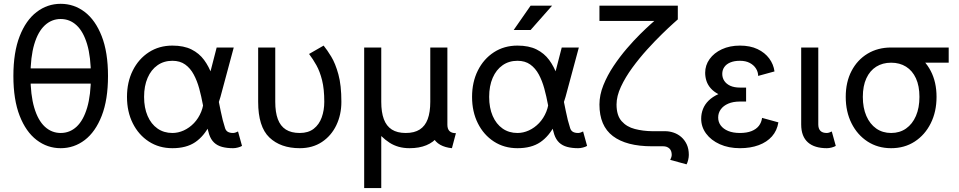

<svg xmlns="http://www.w3.org/2000/svg" viewBox="-20 -752 4931 987"><path d="M94.7 -400.4V-322.3H488.3V-400.4ZM136.7 -361.3Q136.7 -459 156 -524.2Q175.3 -589.4 210.4 -621.8Q245.6 -654.3 292 -654.3Q338.9 -654.3 373.8 -621.8Q408.7 -589.4 428 -524.2Q447.3 -459 447.3 -361.3Q447.3 -263.7 428 -198.5Q408.7 -133.3 373.8 -100.8Q338.9 -68.4 292 -68.4Q245.6 -68.4 210.4 -100.8Q175.3 -133.3 156 -198.5Q136.7 -263.7 136.7 -361.3ZM48.8 -361.3Q48.8 -239.3 81.1 -156.7Q113.3 -74.2 168.5 -32.2Q223.6 9.8 292 9.8Q360.8 9.8 415.8 -32.2Q470.7 -74.2 502.9 -156.7Q535.2 -239.3 535.2 -361.3Q535.2 -483.4 502.9 -565.9Q470.7 -648.4 415.8 -690.4Q360.8 -732.4 292 -732.4Q223.6 -732.4 168.5 -690.4Q113.3 -648.4 81.1 -565.9Q48.8 -483.4 48.8 -361.3Z M866.2 -439.5Q905.3 -439.5 931.9 -420.4Q958.5 -401.4 975.8 -369.1Q993.2 -336.9 1004.2 -296.6Q1015.1 -256.3 1022.9 -213.9Q1030.8 -171.4 1038.1 -131.6Q1045.4 -91.8 1055.2 -61Q1064 -34.7 1080.6 -19Q1097.2 -3.4 1121.8 3.2Q1146.5 9.8 1178.2 9.8Q1189.9 9.8 1203.1 6.3Q1216.3 2.9 1224.1 -2L1203.6 -76.2Q1199.2 -73.7 1191.7 -71Q1184.1 -68.4 1178.2 -68.4Q1162.1 -68.4 1151.9 -74Q1141.6 -79.6 1137.2 -92.8Q1124 -133.3 1114.7 -180.4Q1105.5 -227.5 1095.5 -275.1Q1085.4 -322.8 1069.8 -366.2Q1054.2 -409.7 1029.1 -443.8Q1003.9 -478 964.4 -497.8Q924.8 -517.6 866.2 -517.6Q797.9 -517.6 745.1 -483.4Q692.4 -449.2 662.6 -389.6Q632.8 -330.1 632.8 -253.9Q632.8 -177.7 662.6 -118.2Q692.4 -58.6 745.1 -24.4Q797.9 9.8 866.2 9.8Q938 9.8 983.4 -21Q1028.8 -51.8 1058.6 -110.8Q1088.4 -169.9 1113.3 -253.9L1181.6 -507.8H1093.8L1028.3 -253.9Q1028.3 -211.9 1014.4 -177.7Q1000.5 -143.6 977.1 -119.1Q953.6 -94.7 924.8 -81.5Q896 -68.4 866.2 -68.4Q822.3 -68.4 789.6 -91.3Q756.8 -114.3 738.8 -156Q720.7 -197.8 720.7 -253.9Q720.7 -310.1 738.8 -351.8Q756.8 -393.6 789.6 -416.5Q822.3 -439.5 866.2 -439.5Z M1395 -507.8H1307.1V-228.5Q1307.1 -100.6 1364.7 -45.4Q1422.4 9.8 1521 9.8Q1586.9 9.8 1635 -22.2Q1683.1 -54.2 1709 -108.4Q1734.9 -162.6 1734.9 -228.5Q1734.9 -314 1719.5 -369.9Q1704.1 -425.8 1682.9 -460.7Q1661.6 -495.6 1643.6 -517.6L1568.8 -474.6Q1588.9 -448.2 1606.7 -416.3Q1624.5 -384.3 1635.7 -339.4Q1647 -294.4 1647 -228.5Q1647 -185.1 1633.8 -148.4Q1620.6 -111.8 1592.8 -90.1Q1564.9 -68.4 1521 -68.4Q1477.1 -68.4 1449.2 -86.2Q1421.4 -104 1408.2 -139.6Q1395 -175.3 1395 -228.5Z M2303.2 9.8Q2268.1 6.3 2243.2 -7.6Q2218.3 -21.5 2205.1 -47.4Q2191.9 -73.2 2191.9 -110.8V-139.6L2279.8 -228.5V-110.8Q2279.8 -88.9 2290.8 -78.1Q2301.8 -67.4 2323.7 -67.4ZM2191.9 -507.8H2279.8V-228.5Q2279.8 -111.3 2232.2 -50.8Q2184.6 9.8 2085.4 9.8Q2055.2 9.8 2029.8 2.7Q2004.4 -4.4 1982.7 -18.3Q1960.9 -32.2 1939.9 -52.7V214.8H1852.1V-507.8H1939.9V-228.5Q1939.9 -175.3 1953.1 -139.6Q1966.3 -104 1994.1 -86.2Q2022 -68.4 2065.9 -68.4Q2109.9 -68.4 2137.7 -86.2Q2165.5 -104 2178.7 -139.6Q2191.9 -175.3 2191.9 -228.5Z M2640.1 -439.5Q2679.2 -439.5 2705.8 -420.4Q2732.4 -401.4 2749.8 -369.1Q2767.1 -336.9 2778.1 -296.6Q2789.1 -256.3 2796.9 -213.9Q2804.7 -171.4 2812 -131.6Q2819.3 -91.8 2829.1 -61Q2837.9 -34.7 2854.5 -19Q2871.1 -3.4 2895.8 3.2Q2920.4 9.8 2952.1 9.8Q2963.9 9.8 2977.1 6.3Q2990.2 2.9 2998 -2L2977.5 -76.2Q2973.1 -73.7 2965.6 -71Q2958 -68.4 2952.1 -68.4Q2936 -68.4 2925.8 -74Q2915.5 -79.6 2911.1 -92.8Q2897.9 -133.3 2888.7 -180.4Q2879.4 -227.5 2869.4 -275.1Q2859.4 -322.8 2843.8 -366.2Q2828.1 -409.7 2803 -443.8Q2777.8 -478 2738.3 -497.8Q2698.7 -517.6 2640.1 -517.6Q2571.8 -517.6 2519 -483.4Q2466.3 -449.2 2436.5 -389.6Q2406.7 -330.1 2406.7 -253.9Q2406.7 -177.7 2436.5 -118.2Q2466.3 -58.6 2519 -24.4Q2571.8 9.8 2640.1 9.8Q2711.9 9.8 2757.3 -21Q2802.7 -51.8 2832.5 -110.8Q2862.3 -169.9 2887.2 -253.9L2955.6 -507.8H2867.7L2802.2 -253.9Q2802.2 -211.9 2788.3 -177.7Q2774.4 -143.6 2751 -119.1Q2727.5 -94.7 2698.7 -81.5Q2669.9 -68.4 2640.1 -68.4Q2596.2 -68.4 2563.5 -91.3Q2530.8 -114.3 2512.7 -156Q2494.6 -197.8 2494.6 -253.9Q2494.6 -310.1 2512.7 -351.8Q2530.8 -393.6 2563.5 -416.5Q2596.2 -439.5 2640.1 -439.5ZM2707.5 -597.7H2620.6L2707.5 -722.7H2817.9Z M3061.5 -722.7V-644.5H3343.8L3464.4 -652.3V-722.7ZM3149.4 -214.8Q3149.4 -257.8 3172.1 -306.4Q3194.8 -355 3230.7 -404.1Q3266.6 -453.1 3306.9 -497.6Q3347.2 -542 3383.1 -576.9Q3418.9 -611.8 3441.7 -632.1Q3464.4 -652.3 3464.4 -652.3L3343.8 -644.5Q3343.8 -644.5 3323.5 -626.5Q3303.2 -608.4 3271 -576.7Q3238.8 -544.9 3202.6 -502.9Q3166.5 -460.9 3134.3 -412.8Q3102.1 -364.7 3081.8 -314.2Q3061.5 -263.7 3061.5 -214.8Q3061.5 -105 3130.6 -52.5Q3199.7 0 3332 0H3389.2Q3408.7 0 3420.9 11.2Q3433.1 22.5 3433.1 44.4Q3433.1 50.3 3430.4 57.9Q3427.7 65.4 3425.3 69.8L3509.3 92.8Q3514.2 84.5 3517.6 70.3Q3521 56.2 3521 44.4Q3521 13.2 3510.3 -9.8Q3499.5 -32.7 3481.9 -47.9Q3464.4 -63 3442.6 -70.3Q3420.9 -77.6 3398.9 -77.6H3332Q3285.6 -78.1 3243.7 -88.9Q3201.7 -99.6 3175.5 -129.2Q3149.4 -158.7 3149.4 -214.8Z M3783.7 -301.8Q3801.3 -301.8 3808.3 -301.8Q3815.4 -301.8 3815.4 -301.8V-230Q3815.4 -230 3808.6 -230Q3801.8 -230 3783.7 -230Q3748.5 -230 3723.6 -219.2Q3698.7 -208.5 3685.3 -189.9Q3671.9 -171.4 3671.9 -147.9Q3671.9 -124.5 3685.3 -106.7Q3698.7 -88.9 3723.6 -78.6Q3748.5 -68.4 3783.7 -68.4Q3818.8 -68.4 3843.3 -78.1Q3867.7 -87.9 3881.1 -105.2Q3894.5 -122.6 3897.5 -146L3981.4 -123Q3974.6 -80.6 3948.5 -51Q3922.4 -21.5 3880.4 -5.9Q3838.4 9.8 3783.7 9.8Q3725.6 9.8 3680.4 -10.5Q3635.3 -30.8 3609.9 -65.2Q3584.5 -99.6 3584.5 -141.6Q3584.5 -168 3593.8 -191.7Q3603 -215.3 3622.8 -234.9Q3642.6 -254.4 3672.9 -268.1Q3648.9 -280.8 3633.8 -297.9Q3618.7 -314.9 3611.8 -335.4Q3605 -356 3605 -377.9Q3605 -416.5 3627.7 -448.2Q3650.4 -480 3690.9 -498.8Q3731.4 -517.6 3783.7 -517.6Q3836.4 -517.6 3874.3 -499.5Q3912.1 -481.4 3934.3 -451.4Q3956.5 -421.4 3961.4 -384.8L3877.4 -361.8Q3877.4 -381.8 3866.2 -399.7Q3855 -417.5 3834.2 -428.5Q3813.5 -439.5 3783.7 -439.5Q3754.4 -439.5 3734.1 -430.9Q3713.9 -422.4 3703.4 -407.2Q3692.9 -392.1 3692.9 -372.1Q3692.9 -352.1 3703.4 -336.2Q3713.9 -320.3 3734.1 -311Q3754.4 -301.8 3783.7 -301.8Z M4255.9 -76.2Q4251.5 -73.7 4243.9 -71Q4236.3 -68.4 4230.5 -68.4Q4219.7 -68.4 4211.4 -71Q4203.1 -73.7 4197.5 -79.3Q4191.9 -85 4189.2 -93.3Q4186.5 -101.6 4186.5 -112.3V-214.8V-282.2V-507.8H4098.6V-282.2V-214.8V-112.3Q4098.6 -81.1 4107.4 -58.1Q4116.2 -35.2 4133.3 -20Q4150.4 -4.9 4174.8 2.4Q4199.2 9.8 4230.5 9.8Q4242.2 9.8 4255.4 6.3Q4268.6 2.9 4276.4 -2Z M4856.9 -507.8H4561V-429.7H4856.9ZM4415.5 -253.9Q4415.5 -310.1 4433.6 -349.4Q4451.7 -388.7 4484.4 -409.2Q4517.1 -429.7 4561 -429.7Q4605 -429.7 4637.7 -409.2Q4670.4 -388.7 4688.5 -349.4Q4706.5 -310.1 4706.5 -253.9Q4706.5 -197.8 4688.5 -156Q4670.4 -114.3 4637.7 -91.3Q4605 -68.4 4561 -68.4Q4517.1 -68.4 4484.4 -91.3Q4451.7 -114.3 4433.6 -156Q4415.5 -197.8 4415.5 -253.9ZM4327.6 -253.9Q4327.6 -177.7 4357.4 -118.2Q4387.2 -58.6 4439.9 -24.4Q4492.7 9.8 4561 9.8Q4629.9 9.8 4682.4 -24.4Q4734.9 -58.6 4764.6 -118.2Q4794.4 -177.7 4794.4 -253.9Q4794.4 -330.1 4764.6 -387.2Q4734.9 -444.3 4682.4 -476.1Q4629.9 -507.8 4561 -507.8Q4492.7 -507.8 4439.9 -476.1Q4387.2 -444.3 4357.4 -387.2Q4327.6 -330.1 4327.6 -253.9Z"/></svg>

Font: Giphurs
Style: Regular
Weight: 400
Version: Version 2.010